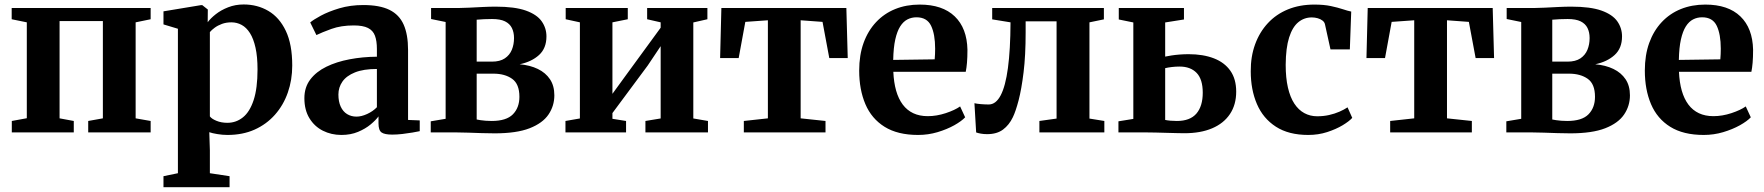

<svg xmlns="http://www.w3.org/2000/svg" viewBox="-20 -578 7698 838"><path d="M31.5 0V-50L97 -62V-480.5L31 -494V-543H637.5V-494L572 -480.5V-61.5L637.5 -50V0H365V-50L429 -61.5V-486H240V-61.5L302 -50V0Z M693.5 239V191L756.5 178V-452.5L693.5 -471.5V-528.5L856.5 -555.5H863L887 -536.5L886.5 -481Q899 -498 921.8 -516Q944.5 -534 975.8 -546.2Q1007 -558.5 1043.5 -558.5Q1103.5 -558.5 1151.5 -530.2Q1199.5 -502 1227.5 -443.2Q1255.5 -384.5 1255.5 -292Q1255.5 -229 1236.2 -174Q1217 -119 1180 -77.2Q1143 -35.5 1091 -12.2Q1039 11 973 11Q951 11 928.5 7.2Q906 3.5 893.5 -1L896 78V178L982 191V239ZM972.5 -42Q1010.5 -42 1040.2 -65.8Q1070 -89.5 1087 -141Q1104 -192.5 1104 -275Q1104 -330.5 1095.2 -369.8Q1086.5 -409 1071 -433.5Q1055.5 -458 1034.8 -469.2Q1014 -480.5 990 -480.5Q967.5 -480.5 949 -473.8Q930.5 -467 917 -457Q903.5 -447 896 -438V-70Q903.5 -59.5 924.5 -50.8Q945.5 -42 972.5 -42Z M1470 11Q1426 11 1389.2 -7.5Q1352.5 -26 1330.5 -62Q1308.5 -98 1308.5 -149.5Q1308.5 -197 1334.2 -231Q1360 -265 1404.5 -286.8Q1449 -308.5 1505.8 -319.2Q1562.5 -330 1625 -330.5V-364Q1625 -399.5 1616.5 -422.2Q1608 -445 1586 -456Q1564 -467 1524 -467Q1468.5 -467 1426.5 -451.8Q1384.5 -436.5 1361 -425L1334 -480Q1347 -491.5 1380.2 -509.5Q1413.5 -527.5 1461.2 -541.8Q1509 -556 1565.5 -556Q1637 -556 1679.8 -535Q1722.5 -514 1741.8 -470.5Q1761 -427 1761 -360V-54.5L1812 -52.5V-5.5Q1801 -3 1780.2 0.5Q1759.5 4 1736 6.8Q1712.5 9.5 1692 9.5Q1658.5 9.5 1645.2 0Q1632 -9.5 1632 -39.5V-70Q1620.5 -54 1597.8 -35Q1575 -16 1542.8 -2.5Q1510.5 11 1470 11ZM1536 -69Q1557.5 -69 1582.5 -80.5Q1607.5 -92 1625 -110V-277Q1566.5 -277 1529.2 -262Q1492 -247 1474.5 -221.8Q1457 -196.5 1457 -165.5Q1457 -134.5 1467 -112.8Q1477 -91 1495 -80Q1513 -69 1536 -69Z M2139 4Q2112.5 4 2082.5 3Q2052.5 2 2024.5 1Q1996.5 0 1976 0H1860V-48.5L1925 -59.5V-482L1861.5 -495V-543H1980Q1999 -543 2027.5 -544.5Q2056 -546 2087 -547.5Q2118 -549 2143.5 -549Q2227 -549 2275.2 -531.8Q2323.5 -514.5 2344.2 -485Q2365 -455.5 2365 -419Q2365 -367.5 2332.8 -338Q2300.5 -308.5 2248 -297.5Q2293.5 -293.5 2327.5 -277Q2361.5 -260.5 2380.5 -232Q2399.5 -203.5 2399.5 -162Q2399.5 -116 2374 -78.2Q2348.5 -40.5 2291.5 -18.2Q2234.5 4 2139 4ZM2125.5 -50Q2190 -50 2218.5 -79Q2247 -108 2247 -155.5Q2247 -211.5 2215.2 -234Q2183.5 -256.5 2133.5 -256.5H2060.5V-56.5Q2067 -55 2077.2 -53.5Q2087.5 -52 2100 -51Q2112.5 -50 2125.5 -50ZM2060.5 -309H2127Q2162 -309 2183.2 -323.2Q2204.5 -337.5 2214 -360.8Q2223.5 -384 2223.5 -412Q2223.5 -437 2214.2 -455.8Q2205 -474.5 2184.2 -484.8Q2163.5 -495 2127.5 -495Q2109.5 -495 2092.5 -494.2Q2075.5 -493.5 2060.5 -492Z M2448 0V-50L2511 -61V-480.5L2449 -494V-543H2720V-494L2653 -480.5V-168.5L2709 -245.5L2863.5 -457V-480.5L2804.5 -494V-543H3067.5V-494L3006 -480V-61L3070 -50V0H2797V-50L2863.5 -61V-376.5L2807 -292L2653 -84.5V-59.5L2712.5 -50V0Z M3226.5 0V-50L3331.5 -61.5V-489.5L3233 -482.5L3204 -324.5H3123L3128.5 -543H3674L3680 -324.5H3599.5L3570 -482.5L3474.5 -489.5V-61.5L3583 -50V0Z M3987 11Q3898 11 3841 -24.5Q3784 -60 3757 -123.5Q3730 -187 3730 -270Q3730 -337.5 3749.2 -390.8Q3768.5 -444 3803.8 -481.5Q3839 -519 3887.2 -538.5Q3935.5 -558 3994 -558Q4093.5 -558 4147 -506.5Q4200.5 -455 4202.5 -361Q4202.5 -328 4200.5 -304.5Q4198.5 -281 4195 -264.5H3879Q3881 -218.5 3891.2 -182.5Q3901.5 -146.5 3920.2 -121.5Q3939 -96.5 3966.2 -83.8Q3993.5 -71 4029.5 -71Q4068 -71 4108 -84.2Q4148 -97.5 4170.5 -113.5L4192.5 -66Q4176.5 -49 4144.8 -31.2Q4113 -13.5 4072 -1.2Q4031 11 3987 11ZM3878.5 -316.5 4059.5 -319Q4060.5 -330.5 4061 -342.2Q4061.5 -354 4061.5 -365.5Q4061.5 -428.5 4043.8 -465.5Q4026 -502.5 3980 -502.5Q3958.5 -502.5 3940.5 -493.2Q3922.5 -484 3909 -462.8Q3895.5 -441.5 3887.5 -405.8Q3879.5 -370 3878.5 -316.5Z M4288.5 7.5Q4273 7.5 4260.8 5.2Q4248.5 3 4240.5 0L4233 -127.5Q4243.5 -125 4261.5 -123.5Q4279.5 -122 4295.5 -122Q4326.5 -122 4347.5 -161.8Q4368.5 -201.5 4379.2 -281.2Q4390 -361 4390.5 -480.5L4310.5 -493.5V-543H4798V-493.5L4735 -480.5V-60.5L4800 -50V0H4516.5V-50L4591.5 -60.5V-485H4456.5V-436.5Q4456.5 -336 4447.5 -262.5Q4438.5 -189 4425.8 -140.2Q4413 -91.5 4400.5 -66Q4384.5 -32.5 4357.8 -12.5Q4331 7.5 4288.5 7.5Z M4861.5 0V-48.5L4926.5 -59V-480L4863 -493V-543H5147.5V-493L5065.5 -480V-331Q5077.5 -333.5 5093.5 -336Q5109.5 -338.5 5128.8 -340Q5148 -341.5 5168 -341.5Q5231 -341.5 5277.8 -323.5Q5324.5 -305.5 5350 -269.2Q5375.5 -233 5375.5 -178Q5375.5 -121 5348.2 -80.2Q5321 -39.5 5270.5 -18Q5220 3.5 5149.5 3.5Q5139.5 3.5 5118.2 3Q5097 2.5 5072 1.8Q5047 1 5024.5 0.5Q5002 0 4989 0ZM5116.5 -50Q5174 -50 5201.8 -82.2Q5229.5 -114.5 5229.5 -173.5Q5229.5 -232 5202.8 -259.8Q5176 -287.5 5128.5 -287.5Q5111.5 -287.5 5094.5 -285.5Q5077.5 -283.5 5065.5 -280.5V-54.5Q5075 -52.5 5088.8 -51.2Q5102.5 -50 5116.5 -50Z M5690 11Q5604.5 11 5548.8 -25Q5493 -61 5466 -123.8Q5439 -186.5 5439 -266.5Q5438.5 -331 5458 -384.5Q5477.5 -438 5513.8 -477Q5550 -516 5601.2 -537Q5652.5 -558 5716.5 -558Q5758.5 -558 5788.8 -551.5Q5819 -545 5840.8 -537.8Q5862.5 -530.5 5877.5 -527.5L5871.5 -362.5H5787L5763 -471.5Q5761 -481.5 5752.2 -488.2Q5743.5 -495 5731 -498.5Q5718.5 -502 5705.5 -502Q5672 -502 5646.5 -481Q5621 -460 5606.5 -414.5Q5592 -369 5591.5 -295Q5591.5 -238.5 5601.2 -196Q5611 -153.5 5629.2 -125.8Q5647.5 -98 5673 -84.2Q5698.5 -70.5 5729 -70.5Q5756.5 -70.5 5781 -76Q5805.5 -81.5 5826 -90.5Q5846.5 -99.5 5861.5 -109.5L5882 -63.5Q5868.5 -48.5 5839.8 -31.2Q5811 -14 5772.5 -1.5Q5734 11 5690 11Z M6047.5 0V-50L6152.5 -61.5V-489.5L6054 -482.5L6025 -324.5H5944L5949.5 -543H6495L6501 -324.5H6420.5L6391 -482.5L6295.5 -489.5V-61.5L6404 -50V0Z M6833.5 4Q6807 4 6777 3Q6747 2 6719 1Q6691 0 6670.5 0H6554.5V-48.5L6619.5 -59.5V-482L6556 -495V-543H6674.5Q6693.5 -543 6722 -544.5Q6750.5 -546 6781.5 -547.5Q6812.5 -549 6838 -549Q6921.5 -549 6969.8 -531.8Q7018 -514.5 7038.8 -485Q7059.5 -455.5 7059.5 -419Q7059.5 -367.5 7027.2 -338Q6995 -308.5 6942.5 -297.5Q6988 -293.5 7022 -277Q7056 -260.5 7075 -232Q7094 -203.5 7094 -162Q7094 -116 7068.5 -78.2Q7043 -40.5 6986 -18.2Q6929 4 6833.5 4ZM6820 -50Q6884.5 -50 6913 -79Q6941.5 -108 6941.5 -155.5Q6941.5 -211.5 6909.8 -234Q6878 -256.5 6828 -256.5H6755V-56.5Q6761.5 -55 6771.8 -53.5Q6782 -52 6794.5 -51Q6807 -50 6820 -50ZM6755 -309H6821.5Q6856.5 -309 6877.8 -323.2Q6899 -337.5 6908.5 -360.8Q6918 -384 6918 -412Q6918 -437 6908.8 -455.8Q6899.5 -474.5 6878.8 -484.8Q6858 -495 6822 -495Q6804 -495 6787 -494.2Q6770 -493.5 6755 -492Z M7416 11Q7327 11 7270 -24.5Q7213 -60 7186 -123.5Q7159 -187 7159 -270Q7159 -337.5 7178.2 -390.8Q7197.5 -444 7232.8 -481.5Q7268 -519 7316.2 -538.5Q7364.5 -558 7423 -558Q7522.5 -558 7576 -506.5Q7629.5 -455 7631.5 -361Q7631.5 -328 7629.5 -304.5Q7627.5 -281 7624 -264.5H7308Q7310 -218.5 7320.2 -182.5Q7330.5 -146.5 7349.2 -121.5Q7368 -96.5 7395.2 -83.8Q7422.5 -71 7458.5 -71Q7497 -71 7537 -84.2Q7577 -97.5 7599.5 -113.5L7621.5 -66Q7605.5 -49 7573.8 -31.2Q7542 -13.5 7501 -1.2Q7460 11 7416 11ZM7307.5 -316.5 7488.5 -319Q7489.5 -330.5 7490 -342.2Q7490.5 -354 7490.5 -365.5Q7490.5 -428.5 7472.8 -465.5Q7455 -502.5 7409 -502.5Q7387.5 -502.5 7369.5 -493.2Q7351.5 -484 7338 -462.8Q7324.5 -441.5 7316.5 -405.8Q7308.5 -370 7307.5 -316.5Z"/></svg>

Font: Merriweather 48pt
Style: Bold
Weight: 700
Version: Version 2.100